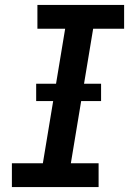

<svg xmlns="http://www.w3.org/2000/svg" viewBox="-20 -755 540 775"><path d="M28 0V-96H153L243 -639H131V-735H481V-639H356L266 -96H378V0ZM126 -347V-417H388V-347Z"/></svg>

Font: Iosevka SS04 Oblique
Style: Bold
Weight: 700
Italic angle: -9°
Monospace: yes
Designer: Belleve Invis
Foundry: Belleve Invis
Version: Version 19.0.0; ttfautohint (v1.8.4)